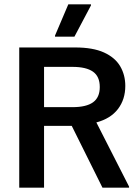

<svg xmlns="http://www.w3.org/2000/svg" viewBox="-20 -870 636 890"><path d="M69.2 0V-650H328.3Q410.8 -650 462.1 -626.7Q513.3 -603.3 537.1 -562.9Q560.8 -522.5 560.8 -471.7Q560.8 -409.2 526.7 -364.6Q492.5 -320 426.7 -302.5L578.3 -5V0H455L312.5 -286.7H184.2V0ZM184.2 -373.3H315.8Q380 -373.3 411.2 -395.8Q442.5 -418.3 442.5 -466.7Q442.5 -515.8 410.8 -537.9Q379.2 -560 315.8 -560H184.2ZM235 -700V-705L296.7 -850H401.7V-845L325 -700Z"/></svg>

Font: Familjen Grotesk GF Medium
Style: Regular
Weight: 500
Designer: Anders Wikstroem, Jonas Baeckman, Matilda Gysing, Kristian Moeller
Foundry: Familjen STHLM AB
Version: Version 2.000; Beta; Release 4; Build 6